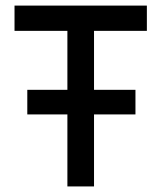

<svg xmlns="http://www.w3.org/2000/svg" viewBox="-20 -670 580 690"><path d="M78.1 -347.2H222.2V-559.1H32.2V-649.9H507.8V-559.1H317.9V-347.2H466.8V-258.8H317.9V0H222.2V-258.8H78.1Z"/></svg>

Font: Overused Grotesk Medium
Style: Regular
Weight: 500
Version: Version 0.002